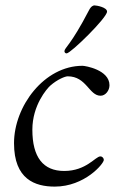

<svg xmlns="http://www.w3.org/2000/svg" viewBox="-20 -680 458 712"><path d="M219 -490C219 -486 222 -482 227 -482C242 -482 377 -614 377 -637C377 -653 338 -660 330 -660C327 -660 318 -658 310 -642C242 -511 219 -503 219 -490ZM32 -149C32 -15 110 12 183 12C294 12 365 -73 365 -87C365 -93 360 -100 352 -100C334 -100 300 -46 218 -46C140 -46 100 -97 100 -199C100 -290 154 -351 166 -362C193 -386 222 -397 231 -397C301 -397 310 -325 353 -325C371 -325 386 -344 386 -364C386 -421 296 -436 286 -436C144 -436 32 -286 32 -149Z"/></svg>

Font: OFL Sorts Mill Goudy
Style: Italic
Weight: 500
Italic angle: -6°
Version: Version 003.000